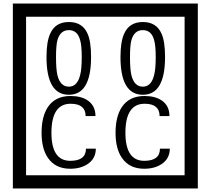

<svg xmlns="http://www.w3.org/2000/svg" viewBox="-20 -980 1195 1090"><path d="M1103 90H53V-960H1103ZM1028 15V-885H128V15ZM497 -656Q497 -442 371 -442Q244 -442 244 -656Q244 -744 265 -789Q294 -855 371 -855Q448 -855 477 -789Q497 -745 497 -656ZM444 -656Q444 -723 435 -752Q420 -809 371 -809Q322 -809 306 -752Q298 -723 298 -656Q298 -587 306 -553Q322 -488 371 -488Q419 -488 435 -554Q444 -587 444 -656ZM917 -656Q917 -442 791 -442Q664 -442 664 -656Q664 -744 685 -789Q714 -855 791 -855Q868 -855 897 -789Q917 -745 917 -656ZM864 -656Q864 -723 855 -752Q840 -809 791 -809Q742 -809 726 -752Q718 -723 718 -656Q718 -587 726 -553Q742 -488 791 -488Q839 -488 855 -554Q864 -587 864 -656ZM524 -136Q524 -80 478 -49Q438 -22 379 -22Q294 -22 252 -84Q216 -136 216 -226Q216 -317 251 -371Q293 -435 380 -435Q442 -435 479 -409Q522 -379 522 -321H466Q466 -391 381 -391Q272 -391 272 -226Q272 -67 379 -67Q468 -67 468 -136ZM944 -136Q944 -80 898 -49Q858 -22 799 -22Q714 -22 672 -84Q636 -136 636 -226Q636 -317 671 -371Q713 -435 800 -435Q862 -435 899 -409Q942 -379 942 -321H886Q886 -391 801 -391Q692 -391 692 -226Q692 -67 799 -67Q888 -67 888 -136Z"/></svg>

Font: Unicode BMP Fallback SIL
Style: Regular
Weight: 400
Foundry: NRSI, SIL International
Version: Version 5.1 Based on Unicode 5.1